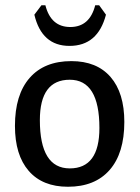

<svg xmlns="http://www.w3.org/2000/svg" viewBox="-20 -703 532 732"><path d="M358 -683 384 -647Q353 -528 245 -528Q139 -528 111 -647L138 -683H153Q174 -600 248 -600Q322 -600 343 -683ZM252 -470Q349 -470 401.5 -409.5Q454 -349 454 -238Q454 -119 398 -55Q342 9 239 9Q142 9 89.5 -51.5Q37 -112 37 -223Q37 -342 93 -406Q149 -470 252 -470ZM246 -399Q132 -399 132 -245Q132 -61 246 -61Q359 -61 359 -215Q359 -399 246 -399Z"/></svg>

Font: Alegreya Sans Medium
Style: Regular
Weight: 500
Designer: Juan Pablo del Peral
Foundry: Huerta Tipografica
Version: Version 2.007